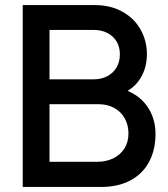

<svg xmlns="http://www.w3.org/2000/svg" viewBox="-20 -740 665 760"><path d="M595.5 -210Q595.5 -146.5 570 -99Q544.5 -51.5 496 -25.8Q447.5 0 380 0H70V-720H353Q419 -720 466.2 -692.8Q513.5 -665.5 537.5 -621.2Q561.5 -577 561.5 -526.5Q561.5 -477.5 541.2 -439.5Q521 -401.5 485 -380.5Q538 -358 566.8 -313Q595.5 -268 595.5 -210ZM351.5 -426Q380.5 -426 404 -438Q427.5 -450 441 -472.5Q454.5 -495 454.5 -525.5Q454.5 -553.5 441.8 -575.2Q429 -597 405.5 -609.2Q382 -621.5 351.5 -621.5H176V-426ZM364 -99.5Q400 -99.5 428.2 -113.2Q456.5 -127 472.5 -152.2Q488.5 -177.5 488.5 -212Q488.5 -244.5 474 -271Q459.5 -297.5 432.5 -312.5Q405.5 -327.5 370.5 -327.5H176V-99.5Z"/></svg>

Font: Manrope KiralyPet SmBd KiralyPet
Style: Regular
Weight: 600
Designer: Mikhail Sharanda
Foundry: Mikhail Sharanda
Version: Version 4.502